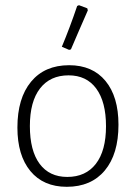

<svg xmlns="http://www.w3.org/2000/svg" viewBox="-20 -713 523 739"><path d="M277 -690 284 -693 316 -681 318 -673Q305 -643 282 -590.5Q259 -538 253 -523L246 -521L218 -533Q249 -607 277 -690ZM246 -462Q336 -462 386 -401.5Q436 -341 436 -233Q436 -120 383.5 -57Q331 6 237 6Q147 6 97 -54.5Q47 -115 47 -222Q47 -335 99.5 -398.5Q152 -462 246 -462ZM244 -423Q173 -423 134 -372.5Q95 -322 95 -228Q95 -133 132.5 -82.5Q170 -32 239 -32Q310 -32 349 -82.5Q388 -133 388 -227Q388 -321 350.5 -372Q313 -423 244 -423Z"/></svg>

Font: Alegreya Sans Light
Style: Regular
Weight: 300
Designer: Juan Pablo del Peral
Foundry: Huerta Tipografica
Version: Version 2.007